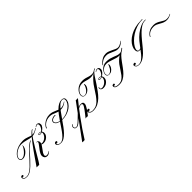

<svg xmlns="http://www.w3.org/2000/svg" viewBox="199 -1947 3575 3575"><g transform="rotate(-45 1987.0 -159.0)"><path d="M838 -569Q859 -569 874 -556Q889 -543 889 -510Q889 -482 863.5 -452Q838 -422 806 -403Q822 -384 822 -353Q822 -321 802 -292.5Q782 -264 750 -246Q718 -228 681 -228Q645 -228 629.5 -241Q614 -254 612.5 -271Q611 -288 616 -299Q619 -305 622 -305Q625 -305 627 -302.5Q629 -300 627 -296Q622 -282 625.5 -265.5Q629 -249 658 -249Q692 -249 724 -268.5Q756 -288 777 -317Q798 -346 798 -373Q798 -380 797 -386Q796 -392 794 -396Q783 -392 772.5 -389Q762 -386 752 -386Q719 -386 719 -404Q719 -412 729.5 -418.5Q740 -425 759 -425Q770 -425 779.5 -421.5Q789 -418 796 -413Q822 -433 840.5 -464.5Q859 -496 859 -517Q859 -538 853.5 -548Q848 -558 832 -558Q822 -558 814 -553.5Q806 -549 796 -542Q792 -539 790 -539Q787 -539 786 -542.5Q785 -546 789 -549Q800 -556 810.5 -562.5Q821 -569 838 -569ZM752 -395Q761 -395 770 -398Q779 -401 788 -406Q779 -416 759 -416Q730 -416 730 -404Q730 -395 752 -395ZM763 -533Q770 -538 772.5 -534Q775 -530 772 -528Q753 -517 728.5 -502.5Q704 -488 676 -477.5Q648 -467 618 -467Q585 -467 556 -473Q527 -479 498 -487.5Q469 -496 435.5 -502Q402 -508 360 -508Q324 -508 286.5 -493Q249 -478 217.5 -454.5Q186 -431 167 -403.5Q148 -376 148 -351Q148 -334 159 -321Q170 -308 191 -308Q223 -308 253.5 -329.5Q284 -351 309 -380.5Q334 -410 349.5 -436.5Q365 -463 365 -473Q365 -479 368.5 -479.5Q372 -480 372 -475Q375 -445 360.5 -413Q346 -381 320.5 -354Q295 -327 265 -310.5Q235 -294 207 -294Q163 -294 149.5 -313Q136 -332 136 -351Q136 -376 155.5 -407.5Q175 -439 213.5 -468Q252 -497 307 -516Q362 -535 432 -535Q469 -535 498.5 -528Q528 -521 552.5 -511.5Q577 -502 598.5 -494.5Q620 -487 641 -487Q669 -487 695.5 -497.5Q722 -508 740.5 -519.5Q759 -531 763 -533ZM595 -338Q615 -338 630 -324.5Q645 -311 645 -287Q645 -260 627 -230Q609 -200 585 -170Q561 -140 543 -110.5Q525 -81 525 -54Q525 -41 539 -33.5Q553 -26 562 -26Q574 -26 591.5 -32.5Q609 -39 623 -46.5Q637 -54 638 -56Q641 -58 643.5 -57.5Q646 -57 644 -53Q643 -51 629.5 -40Q616 -29 597.5 -19Q579 -9 561 -9Q521 -9 503 -31Q485 -53 485 -85Q485 -107 498 -134Q511 -161 531 -188Q551 -215 570.5 -240Q590 -265 603 -283.5Q616 -302 616 -310Q616 -322 609 -326.5Q602 -331 594.5 -332.5Q587 -334 587 -336Q587 -336 588 -337Q589 -338 595 -338ZM538 -435Q562 -435 542 -429Q521 -424 489 -398Q457 -372 420.5 -335.5Q384 -299 349.5 -261Q315 -223 289 -194Q242 -143 196.5 -99.5Q151 -56 106 -29Q61 -2 15 -2Q-31 -2 -50.5 -19Q-70 -36 -70 -58Q-70 -76 -58 -83.5Q-46 -91 -34 -91Q-15 -91 -15 -74Q-15 -63 -22.5 -59Q-30 -55 -35 -55Q-51 -55 -55 -58Q-55 -51 -51.5 -40Q-48 -29 -33.5 -20.5Q-19 -12 15 -12Q56 -12 97 -36.5Q138 -61 179 -100.5Q220 -140 261.5 -186Q303 -232 345 -276Q411 -344 448 -378Q485 -412 505 -423.5Q525 -435 538 -435ZM708 -564Q716 -564 715.5 -561.5Q715 -559 712 -557Q685 -543 651.5 -502Q618 -461 581 -404.5Q544 -348 507 -285.5Q470 -223 436 -165Q402 -107 375.5 -63Q349 -19 332 0Q332 0 317.5 -1Q303 -2 296 -2Q294 -2 284.5 -2Q275 -2 265 -1Q279 -21 305.5 -60Q332 -99 367 -149.5Q402 -200 441 -255.5Q480 -311 520 -364Q560 -417 596.5 -461Q633 -505 662 -532.5Q691 -560 708 -564Z M1130 -529Q1168 -529 1200 -519Q1232 -509 1260.5 -495.5Q1289 -482 1316 -472Q1343 -462 1371 -462Q1398 -462 1421.5 -470.5Q1445 -479 1462.5 -489.5Q1480 -500 1489 -506Q1493 -508 1493 -508Q1495 -508 1495.5 -506Q1496 -504 1494 -502Q1492 -500 1472 -485Q1452 -470 1419.5 -456.5Q1387 -443 1347 -443Q1305 -443 1275.5 -452Q1246 -461 1221.5 -472.5Q1197 -484 1170.5 -493Q1144 -502 1106 -502Q1061 -502 1026.5 -488.5Q992 -475 968.5 -455.5Q945 -436 933 -417Q921 -398 921 -388Q921 -386 918.5 -383Q916 -380 914 -380Q907 -380 907 -386Q907 -400 922.5 -423.5Q938 -447 967 -471Q996 -495 1037.5 -512Q1079 -529 1130 -529ZM1483 -565Q1515 -565 1533 -551.5Q1551 -538 1551 -512Q1551 -468 1525 -427Q1499 -386 1454 -354.5Q1409 -323 1350.5 -305.5Q1292 -288 1227 -289Q1190 -235 1152 -183.5Q1114 -132 1074.5 -90.5Q1035 -49 994 -24.5Q953 0 911 0Q865 0 842 -18Q819 -36 819 -58Q819 -76 830.5 -84Q842 -92 857 -92Q871 -92 874 -85Q877 -78 877 -74Q877 -69 872 -61Q867 -53 853 -53Q842 -53 838 -55Q834 -57 834 -57Q834 -57 837.5 -45.5Q841 -34 856 -22Q871 -10 906 -10Q939 -10 972 -34.5Q1005 -59 1038.5 -100Q1072 -141 1106 -192Q1140 -243 1176 -296Q1122 -309 1098.5 -331.5Q1075 -354 1075 -380Q1075 -402 1091.5 -418Q1108 -434 1133 -443Q1158 -452 1181 -452Q1202 -452 1202 -442Q1202 -437 1196.5 -437.5Q1191 -438 1181 -438Q1164 -438 1142 -431Q1120 -424 1104.5 -410.5Q1089 -397 1089 -379Q1089 -355 1111 -336.5Q1133 -318 1182 -305Q1216 -355 1251 -401.5Q1286 -448 1323.5 -485Q1361 -522 1400.5 -543.5Q1440 -565 1483 -565ZM1235 -300Q1292 -299 1345.5 -318Q1399 -337 1441.5 -368.5Q1484 -400 1508.5 -438Q1533 -476 1533 -512Q1533 -554 1487 -554Q1448 -554 1407 -517.5Q1366 -481 1323 -423Q1280 -365 1235 -300Z M1722 -371Q1678 -319 1620.5 -245Q1563 -171 1500 -85Q1437 1 1374.5 92Q1312 183 1259 269Q1259 269 1251.5 270.5Q1244 272 1228 272Q1213 272 1204.5 270.5Q1196 269 1196 269L1665 -371Q1665 -371 1675 -370Q1685 -369 1692 -369Q1700 -369 1711 -370Q1722 -371 1722 -371ZM1678 -256Q1707 -256 1722.5 -246Q1738 -236 1738 -207Q1738 -189 1725.5 -163Q1713 -137 1694.5 -108.5Q1676 -80 1657.5 -55.5Q1639 -31 1626.5 -15.5Q1614 0 1614 0Q1614 0 1608.5 -2Q1603 -4 1588 -5Q1579 -5 1571.5 -3.5Q1564 -2 1553 0Q1553 0 1568 -18.5Q1583 -37 1605.5 -65.5Q1628 -94 1650.5 -124.5Q1673 -155 1688 -180Q1703 -205 1703 -216Q1703 -231 1695.5 -237.5Q1688 -244 1674 -244Q1639 -244 1601.5 -219.5Q1564 -195 1526 -158.5Q1488 -122 1452 -85.5Q1416 -49 1383.5 -24.5Q1351 0 1324 0Q1290 0 1279.5 -16Q1269 -32 1269 -48Q1269 -62 1278.5 -78Q1288 -94 1297 -103L1307 -97Q1297 -87 1289 -72.5Q1281 -58 1281 -48Q1281 -38 1287.5 -24.5Q1294 -11 1317 -11Q1343 -11 1374.5 -35.5Q1406 -60 1442 -97Q1478 -134 1517 -170.5Q1556 -207 1596.5 -231.5Q1637 -256 1678 -256Z M2354 -505Q2375 -505 2390.5 -492.5Q2406 -480 2406 -447Q2406 -419 2380.5 -389Q2355 -359 2323 -340Q2338 -320 2338 -290Q2338 -258 2318 -229.5Q2298 -201 2266 -183Q2234 -165 2197 -165Q2161 -165 2145 -178.5Q2129 -192 2127.5 -209Q2126 -226 2132 -236Q2135 -242 2139 -242Q2142 -242 2143.5 -239.5Q2145 -237 2143 -233Q2136 -220 2141 -203Q2146 -186 2174 -186Q2209 -186 2241 -205.5Q2273 -225 2293.5 -254Q2314 -283 2314 -310Q2314 -316 2313 -322.5Q2312 -329 2310 -333Q2300 -329 2289 -326Q2278 -323 2269 -323Q2235 -323 2235 -341Q2235 -349 2246 -355.5Q2257 -362 2276 -362Q2297 -362 2313 -349Q2339 -369 2357.5 -400.5Q2376 -432 2376 -454Q2376 -475 2370.5 -485Q2365 -495 2348 -495Q2338 -495 2330.5 -490.5Q2323 -486 2312 -478Q2308 -476 2306 -476Q2304 -476 2302.5 -479.5Q2301 -483 2305 -485Q2316 -493 2326.5 -499Q2337 -505 2354 -505ZM2269 -332Q2277 -332 2286.5 -334.5Q2296 -337 2304 -343Q2300 -348 2293.5 -350.5Q2287 -353 2276 -353Q2246 -353 2246 -341Q2246 -337 2252.5 -334.5Q2259 -332 2269 -332ZM2331 -543Q2334 -543 2333.5 -538.5Q2333 -534 2326 -530Q2316 -526 2291.5 -512Q2267 -498 2234.5 -485.5Q2202 -473 2168 -473Q2128 -473 2096.5 -481.5Q2065 -490 2033.5 -499Q2002 -508 1960 -508Q1920 -508 1884 -486Q1848 -464 1825.5 -431.5Q1803 -399 1803 -367Q1803 -348 1814.5 -332.5Q1826 -317 1846 -317Q1876 -317 1901 -335.5Q1926 -354 1944 -380.5Q1962 -407 1972 -431.5Q1982 -456 1983 -469Q1983 -478 1988 -475.5Q1993 -473 1994 -463Q1999 -439 1989.5 -412Q1980 -385 1960 -361.5Q1940 -338 1912 -323.5Q1884 -309 1851 -309Q1822 -309 1807 -326Q1792 -343 1792 -369Q1792 -394 1806 -423.5Q1820 -453 1847.5 -480Q1875 -507 1914 -524Q1953 -541 2002 -541Q2050 -541 2085 -531Q2120 -521 2151.5 -510.5Q2183 -500 2220 -500Q2250 -500 2272.5 -511Q2295 -522 2310 -532.5Q2325 -543 2331 -543ZM2326 -544Q2334 -544 2333.5 -540.5Q2333 -537 2333 -537Q2293 -517 2264.5 -482Q2236 -447 2209.5 -403Q2183 -359 2149 -310Q2112 -256 2072.5 -201Q2033 -146 1987 -100.5Q1941 -55 1885 -27.5Q1829 0 1760 0Q1717 0 1692.5 -18Q1668 -36 1668 -58Q1668 -81 1681 -88Q1694 -95 1705 -95Q1727 -95 1727 -78Q1727 -67 1720 -61Q1713 -55 1703 -55Q1696 -55 1691.5 -56.5Q1687 -58 1684 -59Q1684 -40 1702 -26Q1720 -12 1754 -12Q1803 -12 1841.5 -27.5Q1880 -43 1915.5 -77Q1951 -111 1989.5 -165Q2028 -219 2077 -297Q2109 -349 2149.5 -393.5Q2190 -438 2228.5 -472Q2267 -506 2294 -525Q2321 -544 2326 -544Z M2675 -590Q2707 -590 2740 -577.5Q2773 -565 2805 -549Q2837 -533 2865 -520.5Q2893 -508 2914 -508Q2936 -508 2959.5 -517Q2983 -526 3002 -538.5Q3021 -551 3031 -559Q3034 -564 3038.5 -562.5Q3043 -561 3038 -555Q3035 -552 3016.5 -535.5Q2998 -519 2967 -503Q2936 -487 2894 -487Q2865 -487 2835.5 -498Q2806 -509 2777 -523Q2748 -537 2718.5 -548Q2689 -559 2660 -559Q2599 -559 2556 -535Q2513 -511 2492 -477Q2490 -473 2485 -473Q2483 -473 2481 -475.5Q2479 -478 2482 -482Q2490 -498 2516 -523.5Q2542 -549 2582.5 -569.5Q2623 -590 2675 -590ZM2929 -428Q2939 -428 2935.5 -424.5Q2932 -421 2932 -421Q2889 -399 2852.5 -360Q2816 -321 2781.5 -273.5Q2747 -226 2712 -178Q2677 -130 2637.5 -89.5Q2598 -49 2551 -24.5Q2504 0 2446 0Q2399 0 2368 -14.5Q2337 -29 2337 -60Q2337 -79 2350 -85Q2363 -91 2372 -91Q2384 -91 2387.5 -85Q2391 -79 2391 -74Q2391 -64 2384.5 -59.5Q2378 -55 2368 -55Q2360 -55 2356 -56.5Q2352 -58 2352 -58Q2352 -35 2376.5 -25Q2401 -15 2441 -15Q2492 -15 2528.5 -37.5Q2565 -60 2594 -97.5Q2623 -135 2651 -180.5Q2679 -226 2712 -271Q2737 -304 2772 -336Q2807 -368 2847.5 -392.5Q2888 -417 2929 -428ZM2571 -478Q2623 -478 2663 -467.5Q2703 -457 2735.5 -443.5Q2768 -430 2797 -419.5Q2826 -409 2854 -409Q2883 -409 2901.5 -418Q2920 -427 2930.5 -437Q2941 -447 2946 -451Q2953 -456 2960 -455.5Q2967 -455 2962 -446Q2960 -441 2939 -426Q2918 -411 2887 -397.5Q2856 -384 2821 -384Q2789 -384 2754.5 -393.5Q2720 -403 2684.5 -416Q2649 -429 2613.5 -438.5Q2578 -448 2544 -448Q2503 -448 2470 -428Q2437 -408 2418 -378.5Q2399 -349 2399 -321Q2399 -304 2411 -289.5Q2423 -275 2437 -275Q2467 -275 2490 -293.5Q2513 -312 2529 -337.5Q2545 -363 2554 -385Q2563 -407 2564 -414Q2565 -419 2567.5 -419Q2570 -419 2571 -414Q2573 -411 2574 -406Q2575 -401 2575 -391Q2575 -368 2558.5 -338.5Q2542 -309 2513 -288Q2484 -267 2446 -267Q2420 -267 2404.5 -281.5Q2389 -296 2389 -320Q2389 -340 2401 -366.5Q2413 -393 2436 -418.5Q2459 -444 2493 -461Q2527 -478 2571 -478Z M3595 -566Q3612 -566 3609.5 -560.5Q3607 -555 3601 -555Q3520 -555 3448 -531Q3376 -507 3317 -469Q3258 -431 3215 -387Q3172 -343 3148.5 -302Q3125 -261 3125 -233Q3125 -221 3132.5 -208.5Q3140 -196 3159 -196Q3183 -196 3203 -207Q3223 -218 3239 -234Q3255 -250 3266 -264L3277 -257Q3265 -242 3247.5 -225Q3230 -208 3210 -196Q3190 -184 3167 -184Q3132 -184 3117.5 -201.5Q3103 -219 3103 -252Q3103 -294 3125 -338Q3147 -382 3187.5 -422Q3228 -462 3285 -494Q3342 -526 3413 -544.5Q3484 -563 3566 -563Q3577 -563 3582.5 -564.5Q3588 -566 3595 -566ZM3640 -517Q3646 -517 3646 -513Q3646 -508 3637.5 -507Q3629 -506 3619 -506Q3571 -506 3522 -476Q3473 -446 3424 -397Q3375 -348 3326.5 -289Q3278 -230 3230 -171Q3201 -135 3169 -104Q3137 -73 3104.5 -50Q3072 -27 3038.5 -14Q3005 -1 2973 -1Q2929 -1 2907 -19.5Q2885 -38 2885 -58Q2885 -78 2897 -84.5Q2909 -91 2922 -91Q2935 -91 2938 -84Q2941 -77 2941 -74Q2941 -54 2920 -54Q2910 -54 2905 -55.5Q2900 -57 2900 -57Q2900 -57 2902.5 -45.5Q2905 -34 2919 -22.5Q2933 -11 2965 -11Q3011 -11 3050 -38.5Q3089 -66 3126 -110.5Q3163 -155 3201.5 -208.5Q3240 -262 3283 -314Q3329 -369 3387.5 -415Q3446 -461 3507.5 -488.5Q3569 -516 3623 -516Q3628 -516 3632.5 -516.5Q3637 -517 3640 -517Z M3676 -338Q3720 -338 3754.5 -323.5Q3789 -309 3818.5 -290Q3848 -271 3876.5 -256.5Q3905 -242 3935 -242Q3974 -242 3999 -251Q4024 -260 4036 -268Q4038 -268 4039 -268.5Q4040 -269 4041 -269Q4043 -269 4043.5 -266.5Q4044 -264 4041 -262Q4037 -259 4020 -250Q4003 -241 3977 -233Q3951 -225 3921 -225Q3879 -225 3846 -238.5Q3813 -252 3783.5 -270Q3754 -288 3723.5 -301.5Q3693 -315 3655 -315Q3607 -315 3572 -300.5Q3537 -286 3516.5 -266Q3496 -246 3489 -228Q3488 -222 3481 -222Q3474 -222 3477 -230Q3483 -247 3506 -272.5Q3529 -298 3571 -318Q3613 -338 3676 -338Z"/></g></svg>

Font: Kapakana
Style: Regular
Weight: 400
Designer: Kousuke Nagai
Version: Version 1.002